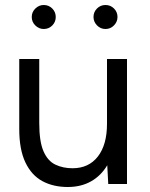

<svg xmlns="http://www.w3.org/2000/svg" viewBox="-20 -736 598 768"><path d="M251 12Q193 12 149.5 -11.5Q106 -35 81.5 -86.5Q57 -138 57 -220V-500H137V-244Q137 -170 154 -131Q171 -92 201.5 -77.5Q232 -63 270 -63Q335 -63 371.5 -110Q408 -157 408 -241V-500H488V0H413L409 -75Q384 -33 344 -10.5Q304 12 251 12ZM402 -620Q382 -620 368 -634.5Q354 -649 354 -668Q354 -688 368 -702Q382 -716 402 -716Q422 -716 436 -702Q450 -688 450 -668Q450 -649 436 -634.5Q422 -620 402 -620ZM155 -620Q136 -620 121.5 -634Q107 -648 107 -668Q107 -688 121.5 -702Q136 -716 155 -716Q175 -716 189 -702Q203 -688 203 -668Q203 -648 189 -634Q175 -620 155 -620Z"/></svg>

Font: Figtree Light
Style: Regular
Weight: 400
Version: Version 2.002